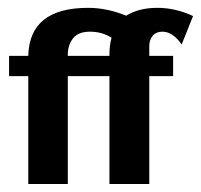

<svg xmlns="http://www.w3.org/2000/svg" viewBox="-20 -460 503 480"><path d="M295.4 -420.8Q247.3 -440.4 200.2 -440.4Q53.4 -440.4 50.7 -320.3H2.7V-269.6H50.7V0H149.5V-269.6H253.6V0H353.2V-269.6H412.8V-320.3H353.2V-345.2Q353.2 -360.3 361.7 -370.6Q370.1 -380.8 386.1 -380.8Q411.9 -380.8 434.2 -348.8L462.6 -419.9Q419 -440.4 373.2 -440.4Q327.4 -440.4 295.4 -420.8ZM253.6 -320.3H149.5V-323.8Q149.5 -347 162.4 -363.9Q175.3 -380.8 205.1 -380.8Q234.9 -380.8 258.9 -365.7Q253.6 -347 253.6 -323.8Z"/></svg>

Font: Gidugu
Style: Regular
Weight: 400
Designer: Purushoth Kumar Guthula
Foundry: Silicon Andhra, USA.
Version: Version 1.0.5; ttfautohint (v1.2.25-373a) -l 7 -r 28 -G 50 -